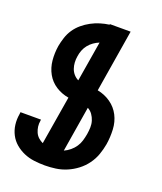

<svg xmlns="http://www.w3.org/2000/svg" viewBox="-138 -824 775 920"><g transform="rotate(20 250.0 -363.5)"><path d="M200 8Q172 8 145 4.5Q118 1 93.5 -9.5Q69 -20 49 -37Q29 -54 17 -77Q5 -100 1.5 -127Q-2 -154 3 -182L4 -192H109Q108 -191 108 -189.5Q108 -188 108 -187Q105 -171 107 -156Q109 -141 115 -127.5Q121 -114 131.5 -104.5Q142 -95 155 -89L196 -336Q160 -342 130.5 -361Q101 -380 84 -410.5Q67 -441 63.5 -477.5Q60 -514 66 -552Q70 -574 77.5 -597Q85 -620 98.5 -640Q112 -660 131 -676Q150 -692 171.5 -703.5Q193 -715 216 -722Q239 -729 262 -732V-735H368L316 -417Q353 -410 383 -389Q413 -368 429.5 -336Q446 -304 448 -265.5Q450 -227 444 -189Q439 -161 429.5 -134Q420 -107 402.5 -83Q385 -59 361.5 -41Q338 -23 311 -11.5Q284 0 255.5 4Q227 8 200 8ZM212 -430 246 -635Q231 -629 217.5 -619.5Q204 -610 193.5 -597Q183 -584 177 -568.5Q171 -553 169 -538Q166 -521 167 -505Q168 -489 173 -474.5Q178 -460 188 -448.5Q198 -437 212 -430ZM262 -90Q278 -97 292.5 -109Q307 -121 317 -136Q327 -151 332 -168Q337 -185 340 -202Q343 -220 343.5 -237.5Q344 -255 339 -271Q334 -287 324.5 -300.5Q315 -314 300 -322Z"/></g></svg>

Font: Iosevka Term Curly XBd Obl
Style: Regular
Weight: 800
Italic angle: -9°
Designer: Belleve Invis
Foundry: Belleve Invis
Version: Version 32.3.0